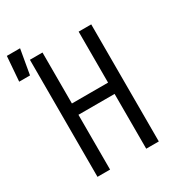

<svg xmlns="http://www.w3.org/2000/svg" viewBox="-233 -930 952 1044"><g transform="rotate(-30 242.5 -408.0)"><path d="M70 0V-735H149V-415H376V-735H455V0H376V-344H149V0ZM-40 -661 -28 -816H55L28 -661Z"/></g></svg>

Font: Iosevka Pride
Style: Regular
Weight: 400
Monospace: yes
Designer: Belleve Invis
Foundry: Belleve Invis
Version: Version 30.3.1; ttfautohint (v1.8.4)